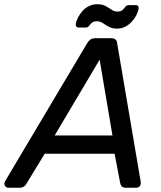

<svg xmlns="http://www.w3.org/2000/svg" viewBox="-61 -879 754 899"><path d="M-21.3 0Q-33.9 0 -38.5 -10.3Q-43.1 -20.6 -37.1 -30.6L347.7 -677.6Q353.7 -687.8 362.2 -693.9Q370.8 -700 384.3 -700H460Q473.5 -700 480 -693.9Q486.4 -687.8 487.4 -677.6L597.4 -30.6Q600.2 -16 594 -8Q587.9 0 577.7 0H526.9Q516 0 509.9 -5.7Q503.8 -11.3 501.8 -21.7L475.6 -159.3H148.4L61.7 -16.9Q57.5 -9.7 50 -4.8Q42.6 0 33.1 0ZM194.9 -244.6H465.6L405.5 -599.6ZM488.4 -745Q464.1 -745 448.6 -753.6Q433.2 -762.2 420.5 -770.8Q407.9 -779.4 392.7 -779.4Q376.9 -779.4 369.2 -772.3Q361.6 -765.2 355.8 -757.6Q350 -750 339 -750H307Q300 -750 296.3 -755.1Q292.6 -760.2 293.6 -766.4Q296 -780.9 304.4 -797.3Q312.8 -813.6 325.5 -827.8Q338.2 -842.1 355.8 -850.6Q373.4 -859.2 393.3 -859.2Q418.4 -859.2 433.9 -850.6Q449.3 -842 461.7 -833.4Q474 -824.8 488.9 -824.8Q505.6 -824.8 513.2 -832.4Q520.9 -840 526.3 -847.5Q531.7 -855 542.7 -855H574.7Q582.9 -855 586.1 -849.9Q589.2 -844.8 588.1 -838.4Q585.7 -823.9 577.3 -807.6Q568.9 -791.4 555.7 -777.2Q542.5 -762.9 525.4 -754Q508.2 -745 488.4 -745Z"/></svg>

Font: Rubik Light
Style: Italic
Weight: 300
Italic angle: -12°
Designer: Hubert and Fischer
Foundry: Hubert and Fischer
Version: Version 2.300;gftools[0.9.30]